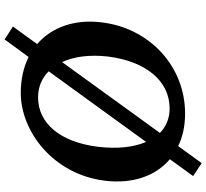

<svg xmlns="http://www.w3.org/2000/svg" viewBox="-51 -762 894 832"><g transform="rotate(90 396.0 -346.0)"><path d="M383 11C548 11 735 -128 763 -353C778 -475 742 -574 670 -635L743 -736L687 -773L613 -671C573 -691 525 -701 472 -701C268 -701 102 -548 77 -340C62 -221 99 -122 171 -60L95 45L151 81L227 -23C271 -1 324 11 383 11ZM225 -367C246 -532 331 -634 450 -634C493 -634 528 -619 556 -592L249 -168C225 -220 216 -288 225 -367ZM289 -110 595 -532C618 -479 626 -407 616 -323C596 -162 516 -64 402 -64C357 -64 319 -80 289 -110Z"/></g></svg>

Font: TPK Tissa Web SemiBold
Style: Italic
Weight: 600
Italic angle: -7°
Designer: Jacques Le Bailly, Suppakit Chalermlarp | Katatrad Co.,Ltd.
Foundry: Jacques Le Bailly, Cadson Demak Co.,Ltd.
Version: Version 5.000;Glyphs 3.1.2 (3151)